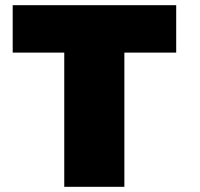

<svg xmlns="http://www.w3.org/2000/svg" viewBox="-20 -721 772 741"><path d="M29 -701V-518H228V0H460V-518H660V-701Z"/></svg>

Font: Montserrat Custom Black
Style: Regular
Weight: 900
Designer: Julieta Ulanovsky
Foundry: Julieta Ulanovsky
Version: Version 7.200